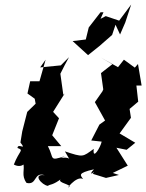

<svg xmlns="http://www.w3.org/2000/svg" viewBox="-20 -804 644 846"><path d="M285 -104C270 -118 226 -98 266 -116C194 -93 220 -105 191 -160H250L210 -208L240 -283L214 -311L265 -392L259 -386L246 -479C258 -504 271 -528 284 -552L248 -516L157 -507L181 -541L154 -446H113L101 -392L133 -369L137 -347L100 -311L78 -225L70 -176C100 -138 59 -176 57 -152C87 -141 66 -143 41 -79C81 -57 103 -100 82 -86C91 -55 72 -32 97 2C145 13 127 -48 177 -32C120 -39 165 12 191 15C200 7 212 14 254 -19C222 -1 281 5 287 17C262 42 316 -33 346 -15C335 -32 319 -41 394 -58C362 -24 401 -40 416 -78L389 -38L447 -20L504 -33L477 -42L543 -74L493 -153L538 -144L576 -175L507 -216L557 -285L551 -324L589 -356L581 -427H604L588 -522L574 -506L526 -541L500 -508L423 -551L475 -521L425 -482L435 -410L431 -401L398 -354L443 -273L418 -255L382 -185L428 -180C423 -155 387 -95 393 -148C343 -112 348 -110 266 -137ZM436 -750H423L371 -683L358 -630L300 -623L368 -561L418 -601L474 -650L489 -695L509 -652L532 -705L558 -784L505 -713L446 -733L423 -721Z"/></svg>

Font: Asimov Aggro
Style: It
Weight: 500
Designer: Google
Version: Version 2.000980; 2014